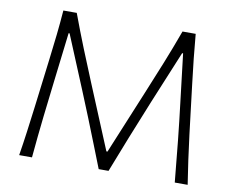

<svg xmlns="http://www.w3.org/2000/svg" viewBox="-79 -835 1137 937"><g transform="rotate(10 489.0 -366.0)"><path d="M71.8 0H135.3Q145 -107.4 156 -204.6Q167 -301.8 177.2 -385.7L206.1 -627.9H210.9L319.8 -365.2Q345.2 -304.2 371.1 -239.3Q397 -174.3 421.4 -112.8Q445.8 -51.3 465.8 0H514.6Q546.4 -82 584 -177Q621.6 -272 660.6 -366.7L768.6 -627.9H773.4L802.2 -385.7Q822.8 -217.3 842.8 0H906.7Q897 -62 888.9 -119.4Q880.9 -176.8 872.6 -243.2L843.3 -486.3Q835 -554.2 828.9 -611.8Q822.8 -669.4 817.4 -732.4H752Q720.7 -646.5 688.5 -566.2Q656.2 -485.8 623 -405.8L493.2 -91.8H487.8L357.4 -406.2Q324.2 -485.8 292 -566.2Q259.8 -646.5 228 -732.4H161.6Q156.7 -668.5 150.4 -611.1Q144 -553.7 135.7 -485.8L106 -246.1Q97.2 -177.2 89.4 -118.7Q81.5 -60.1 71.8 0Z"/></g></svg>

Font: Pinar VF
Style: Regular
Weight: 300
Designer: Amin Abedi
Version: Version 2.000